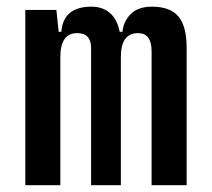

<svg xmlns="http://www.w3.org/2000/svg" viewBox="-20 -547 626 567"><path d="M427.7 0V-395.5Q427.7 -449.2 387.7 -449.2Q336.9 -449.2 336.9 -378.9V0H249V-405.3Q249 -449.2 208 -449.2Q158.2 -449.2 158.2 -378.9V0H54.7V-517.6H146.5L153.3 -453.1H161.1Q167 -527.3 250 -527.3Q282.7 -527.3 304.4 -508.8Q326.2 -490.2 333.5 -453.1H341.8Q344.2 -483.4 366 -505.4Q387.7 -527.3 428.7 -527.3Q482.4 -527.3 506.8 -498.5Q531.2 -469.7 531.2 -405.3V0Z"/></svg>

Font: CaskaydiaCove NFP
Style: Regular
Weight: 400
Designer: Aaron Bell
Foundry: Saja Typeworks
Version: Version 2111.001; VTT 6.35;Nerd Fonts 3.1.1